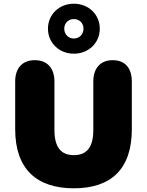

<svg xmlns="http://www.w3.org/2000/svg" viewBox="-20 -1005 794 1037"><path d="M379 12C581 12 692 -93 692 -307V-565C692 -635 657 -680 589 -680C521 -680 484 -635 484 -565V-303C484 -213 451 -167 379 -167C307 -167 274 -213 274 -303V-565C274 -635 237 -680 168 -680C99 -680 62 -635 62 -565V-307C62 -93 177 12 379 12ZM379 -715C458 -715 519 -773 519 -850C519 -927 458 -985 379 -985C300 -985 239 -927 239 -850C239 -773 300 -715 379 -715ZM379 -797C350 -797 327 -819 327 -850C327 -881 350 -902 379 -902C408 -902 431 -881 431 -850C431 -819 408 -797 379 -797Z"/></svg>

Font: SN Pro Black
Style: Regular
Weight: 900
Designer: Tobias Whetton
Foundry: Supernotes
Version: Version 1.001;Glyphs 3.2 (3249)